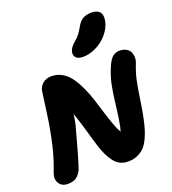

<svg xmlns="http://www.w3.org/2000/svg" viewBox="-180 -1158 1172 1311"><g transform="rotate(-20 406.0 -502.5)"><path d="M481 -759.8Q446.8 -759.8 431.2 -775.1Q415.5 -790.5 419.9 -816.9Q426.3 -847.2 461.9 -877Q484.9 -895.5 499.3 -914.3Q513.7 -933.1 530.8 -963.9Q549.8 -997.6 574.7 -1011.2Q599.6 -1024.9 633.8 -1024.9Q721.7 -1024.9 705.1 -938Q695.3 -890.6 660.4 -849.1Q625.5 -807.6 577.1 -783.7Q528.8 -759.8 481 -759.8ZM85.9 20Q47.4 20 28.1 -5.1Q8.8 -30.3 14.2 -63Q18.1 -80.6 30 -110.8Q42 -141.1 59.1 -198.2Q76.2 -255.4 92.8 -341.8Q106.4 -409.2 121.1 -519.8Q135.7 -630.4 137.2 -638.2Q143.6 -669.4 168 -689.7Q192.4 -710 230 -710Q272.9 -710 308.6 -689Q344.2 -668 369.6 -631.6Q395 -595.2 415.5 -550.8Q436 -506.3 452.6 -454.6Q469.2 -402.8 483.2 -356.4Q497.1 -310.1 513.4 -264.6Q529.8 -219.2 545.9 -191.9Q551.8 -210.9 555.2 -227.1Q566.9 -283.7 576.2 -368.4Q585.4 -453.1 598.6 -517.3Q611.8 -581.5 640.1 -643.1Q657.7 -681.6 678.2 -698.2Q698.7 -714.8 727.1 -714.8Q756.8 -714.8 776.9 -702.6Q796.9 -690.4 804.2 -671.9Q811.5 -653.3 811.5 -633.8Q811.5 -614.3 804.2 -597.2Q781.2 -539.6 770 -488.3Q758.8 -437 748.3 -364.3Q737.8 -291.5 728 -242.2Q718.3 -192.9 708 -157Q697.8 -121.1 681.4 -86.4Q665 -51.8 644.5 -30.5Q624 -9.3 594 3.9Q564 17.1 525.9 17.1Q494.1 17.1 468.8 4.6Q443.4 -7.8 424.8 -32.5Q406.2 -57.1 391.8 -86.7Q377.4 -116.2 364.3 -157.7Q351.1 -199.2 340.6 -237.3Q330.1 -275.4 314.9 -325.7Q299.8 -376 285.2 -415Q280.8 -378.4 272.9 -341.8Q263.7 -309.1 249.3 -256.1Q234.9 -203.1 226.6 -173.3Q218.3 -143.6 207.5 -107.7Q196.8 -71.8 188 -46.9Q172.4 -13.7 149.2 3.2Q126 20 85.9 20ZM471.2 -106 477.1 -108.9Z"/></g></svg>

Font: Shantell Sans Normal
Style: Italic
Weight: 800
Italic angle: -11.31°
Designer: Stephen Nixon, Anya Danilova, Shantell Martin
Foundry: Arrow Type
Version: Version 1.006;[559af2be0]